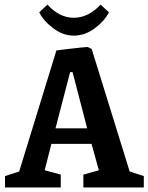

<svg xmlns="http://www.w3.org/2000/svg" viewBox="-20 -821 650 841"><path d="M303.2 -665Q255.9 -665 212.9 -697.5Q169.9 -730 151.9 -767.1L188 -800.8Q239.7 -743.2 303.2 -743.2Q366.7 -743.2 420.9 -800.8L457 -767.1Q438.5 -729.5 395.5 -697.3Q352.5 -665 303.2 -665ZM2 0V-49.8L64 -69.8L227.1 -600.1Q244.6 -602.5 277.6 -606.4Q310.5 -610.4 335.4 -612.8Q360.4 -615.2 362.8 -615.2Q364.7 -615.2 369.4 -612.8Q374 -610.4 377.9 -608.4L381.8 -606L547.9 -69.8L609.9 -49.8V0H345.2V-56.2L413.1 -75.2L380.9 -190.9H205.1L175.8 -75.2L246.1 -56.2V0ZM223.1 -258.8H361.8L297.9 -504.9H287.1Z"/></svg>

Font: Grenze SemiBold
Style: Regular
Weight: 600
Designer: Renata Polastri
Foundry: Omnibus-Type
Version: Version 1.002;PS 001.002;hotconv 1.0.88;makeotf.lib2.5.64775